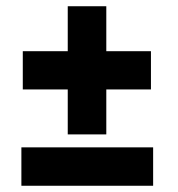

<svg xmlns="http://www.w3.org/2000/svg" viewBox="-20 -625 571 615"><path d="M197 -194.5V-338.5H53V-461H197V-605H320.5V-461H463.5V-338.5H320.5V-194.5ZM48.5 -30V-153H470.5V-30Z"/></svg>

Font: League Spartan Thin
Style: Bold
Weight: 700
Version: Version 2.002